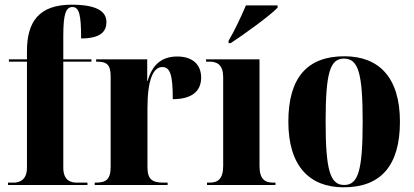

<svg xmlns="http://www.w3.org/2000/svg" viewBox="-20 -789 1764 819"><path d="M14 0H353V-10H308C284 -10 250 -17 250 -74V-526H370V-536H250V-637C250 -729 261 -759 289 -759C318 -759 326 -726 326 -625C411 -625 434 -656 434 -695C434 -732 407 -769 286 -769C146 -769 95 -696 95 -571V-536H18V-526H95V-74C95 -17 58 -10 38 -10H14Z M384 0H695V-10H678C630 -10 609 -23 609 -76V-328C609 -452 635 -503 672 -503C706 -503 717 -470 717 -366C796 -366 838 -398 838 -458C838 -514 801 -548 736 -548C669 -548 629 -512 610 -444H608V-536H390V-526H393C435 -526 452 -514 452 -463V-77C452 -23 432 -10 388 -10H384Z M955 -615V-605H964C1024 -644 1130 -721 1164 -756V-766H1029C1010 -721 980 -657 955 -615ZM863 0H1155V-10H1145C1111 -10 1087 -24 1087 -80V-536H859V-526H874C907 -526 932 -512 932 -459V-82C932 -25 909 -10 874 -10H863Z M1446 10C1604 10 1686 -82 1686 -270C1686 -458 1597 -549 1449 -549C1291 -549 1210 -458 1210 -270C1210 -82 1299 10 1446 10ZM1448 0C1389 0 1369 -61 1369 -270C1369 -479 1388 -539 1447 -539C1508 -539 1527 -479 1527 -270C1527 -61 1508 0 1448 0Z"/></svg>

Font: Noto Serif Display Condensed ExtraBold
Style: Regular
Weight: 800
Width: 3
Designer: Monotype Design Team
Foundry: Monotype Imaging Inc.
Version: Version 2.009